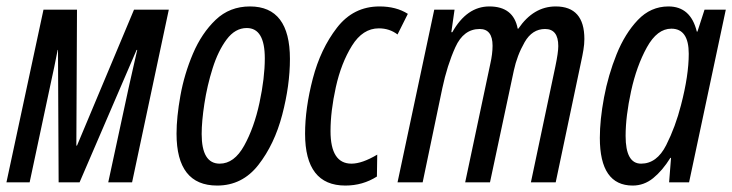

<svg xmlns="http://www.w3.org/2000/svg" viewBox="-20 -566 2273 596"><path d="M72 0 137 -305Q143 -333 148.5 -358.5Q154 -384 159 -411H160L162 0H227L404 -411H406Q399 -381 392.5 -352Q386 -323 379 -292L316 0H390L504 -536H396L219 -114H217L219 -536H115L0 0Z M880 -383Q880 -546 756 -546Q693 -546 649.5 -504.5Q606 -463 579 -399.5Q552 -336 540 -269Q528 -202 528 -151Q528 10 654 10Q732 10 782 -54Q832 -118 856 -209.5Q880 -301 880 -383ZM606 -150Q606 -189 614.5 -244.5Q623 -300 640 -354Q657 -408 683.5 -443.5Q710 -479 746 -479Q802 -479 802 -385Q802 -324 785.5 -247Q769 -170 738 -114Q707 -58 662 -58Q606 -58 606 -150Z M1150 -18 1151 -86Q1104 -58 1071 -58Q1006 -58 1006 -159Q1006 -221 1022.5 -295.5Q1039 -370 1072.5 -424Q1106 -478 1156 -478Q1189 -478 1214 -459L1246 -523Q1210 -546 1158 -546Q1077 -546 1026 -480Q975 -414 951 -322Q927 -230 927 -151Q927 10 1052 10Q1106 10 1150 -18Z M1292 0 1353 -292Q1368 -363 1393.5 -419.5Q1419 -476 1469 -476Q1509 -476 1509 -424Q1509 -399 1502 -368L1424 0H1501L1575 -347Q1585 -394 1608.5 -435Q1632 -476 1672 -476Q1713 -476 1713 -423Q1713 -403 1704 -360L1628 0H1705L1784 -375Q1788 -393 1791 -411Q1794 -429 1794 -445Q1794 -546 1705 -546Q1636 -546 1589 -477H1587Q1574 -546 1499 -546Q1429 -546 1384 -466H1381L1391 -536H1328L1214 0Z M1922 -144Q1922 -205 1939 -283Q1956 -361 1988 -419Q2020 -477 2064 -477Q2118 -477 2118 -399Q2118 -332 2094 -240Q2077 -173 2048 -115.5Q2019 -58 1970 -58Q1922 -58 1922 -144ZM2061 -76H2063L2057 0H2119L2233 -536H2167L2145 -468H2143Q2124 -546 2055 -546Q2000 -546 1960 -504Q1920 -462 1894 -397.5Q1868 -333 1855 -263.5Q1842 -194 1842 -138Q1842 10 1944 10Q1979 10 2007.5 -13Q2036 -36 2061 -76Z"/></svg>

Font: Noto Sans Display Condensed
Style: Italic
Weight: 400
Width: 3
Designer: Monotype Design team
Foundry: Monotype Imaging Inc.
Version: 1.000